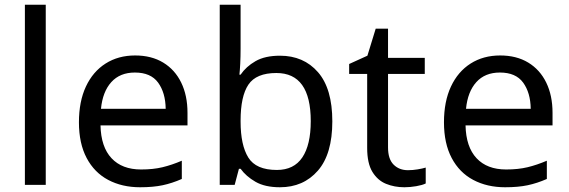

<svg xmlns="http://www.w3.org/2000/svg" viewBox="-20 -780 2402 810"><path d="M173 0H85V-760H173Z M550 -546Q619 -546 668.5 -516Q718 -486 744.5 -431.5Q771 -377 771 -304V-251H404Q406 -160 450.5 -112.5Q495 -65 575 -65Q626 -65 665.5 -74.5Q705 -84 747 -102V-25Q706 -7 666 1.5Q626 10 571 10Q495 10 436.5 -21Q378 -52 345.5 -113.5Q313 -175 313 -264Q313 -352 342.5 -415Q372 -478 425.5 -512Q479 -546 550 -546ZM549 -474Q486 -474 449.5 -433.5Q413 -393 406 -321H679Q678 -389 647 -431.5Q616 -474 549 -474Z M995 -575Q995 -541 993.5 -511.5Q992 -482 990 -465H995Q1018 -499 1058 -522Q1098 -545 1161 -545Q1261 -545 1321.5 -475.5Q1382 -406 1382 -268Q1382 -130 1321 -60Q1260 10 1161 10Q1098 10 1058 -13Q1018 -36 995 -68H988L970 0H907V-760H995ZM1146 -472Q1061 -472 1028 -423Q995 -374 995 -271V-267Q995 -168 1027.5 -115.5Q1060 -63 1148 -63Q1220 -63 1255.5 -116Q1291 -169 1291 -269Q1291 -472 1146 -472Z M1701 -62Q1721 -62 1742 -65.5Q1763 -69 1776 -73V-6Q1762 1 1736 5.5Q1710 10 1686 10Q1644 10 1608.5 -4.5Q1573 -19 1551 -55Q1529 -91 1529 -156V-468H1453V-510L1530 -545L1565 -659H1617V-536H1772V-468H1617V-158Q1617 -109 1640.5 -85.5Q1664 -62 1701 -62Z M2090 -546Q2159 -546 2208.5 -516Q2258 -486 2284.5 -431.5Q2311 -377 2311 -304V-251H1944Q1946 -160 1990.5 -112.5Q2035 -65 2115 -65Q2166 -65 2205.5 -74.5Q2245 -84 2287 -102V-25Q2246 -7 2206 1.5Q2166 10 2111 10Q2035 10 1976.5 -21Q1918 -52 1885.5 -113.5Q1853 -175 1853 -264Q1853 -352 1882.5 -415Q1912 -478 1965.5 -512Q2019 -546 2090 -546ZM2089 -474Q2026 -474 1989.5 -433.5Q1953 -393 1946 -321H2219Q2218 -389 2187 -431.5Q2156 -474 2089 -474Z"/></svg>

Font: Noto Kufi Arabic
Style: Regular
Weight: 400
Designer: Monotype Design Team, David Williams, Khaled Hosny
Foundry: Google LLC
Version: Version 2.109; ttfautohint (v1.8.4.7-5d5b)